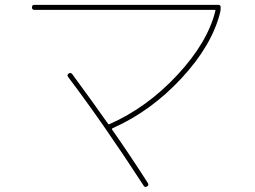

<svg xmlns="http://www.w3.org/2000/svg" viewBox="-20 -720 1040 783"><path d="M120.1 -679.7Q110.4 -679.7 110.4 -689.9Q110.4 -700.2 120.1 -700.2H870.1Q879.9 -700.2 879.9 -690.4Q879.9 -676.8 877.9 -669.9Q844.7 -535.2 720.2 -400.9Q595.7 -266.6 439.5 -197.3Q435.5 -195.3 436.5 -192.4Q503.9 -96.7 583 26.4Q587.9 35.2 580.1 40Q572.3 45.9 566.4 38.1Q404.3 -211.9 257.8 -406.2Q252 -414.1 259.8 -419.9Q267.6 -425.8 274.4 -418Q361.3 -299.8 420.9 -214.8Q422.9 -211.9 426.8 -213.9Q579.1 -281.2 702.6 -413.6Q826.2 -545.9 858.4 -675.8Q860.4 -679.7 853.5 -679.7Z"/></svg>

Font: Rounded Mgen+ 1m thin
Style: Regular
Weight: 100
Designer: [Source Han Sans]
Ryoko NISHIZUKA  (kana & ideographs); Paul D. Hunt (Latin, Greek & Cyrillic); Wenlong ZHANG  (bopomofo
Version: Version 1.059.20150602